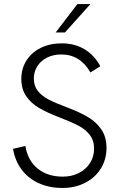

<svg xmlns="http://www.w3.org/2000/svg" viewBox="-20 -921 598 950"><path d="M44.5 -184.5 105.5 -199Q117.5 -126 166.8 -86.5Q216 -47 291.5 -47Q334.5 -47 369.8 -64.8Q405 -82.5 425.2 -114Q445.5 -145.5 445.5 -185.5Q445.5 -226.5 423.8 -254Q402 -281.5 368.2 -299.2Q334.5 -317 274.5 -340Q213 -363.5 172.8 -387.2Q132.5 -411 109 -446Q85.5 -481 85.5 -531Q85.5 -581 110.5 -621Q135.5 -661 181 -683.8Q226.5 -706.5 285.5 -706.5Q349 -706.5 397.5 -677.8Q446 -649 476.5 -593.5L427.5 -562.5Q376.5 -651.5 283.5 -651.5Q243.5 -651.5 212.8 -636Q182 -620.5 164.8 -593.5Q147.5 -566.5 147.5 -532.5Q147.5 -496 167 -471.2Q186.5 -446.5 219.2 -429.2Q252 -412 308.5 -391Q373.5 -366.5 415.5 -341.5Q457.5 -316.5 482.2 -279.5Q507 -242.5 507 -189Q507 -132.5 479 -87.2Q451 -42 401.2 -16.5Q351.5 9 289.5 9Q223 9 171.2 -14.8Q119.5 -38.5 87 -82Q54.5 -125.5 44.5 -184.5ZM363 -901H427.5L301.5 -760.5H255.5Z"/></svg>

Font: HK Grotesk Light
Style: Regular
Weight: 300
Designer: Alfredo Marco Pradil
Foundry: Hanken Design Co.
Version: Version 3.001